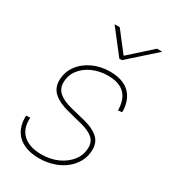

<svg xmlns="http://www.w3.org/2000/svg" viewBox="-185 -843 839 945"><g transform="rotate(30 234.0 -370.0)"><path d="M190.4 8.8Q140.1 8.8 104.7 -7.3Q69.3 -23.4 50.5 -53.7Q31.7 -84 30.3 -125Q30.3 -130.4 30.5 -133.3Q30.8 -136.2 30.8 -141.6L53.2 -143.1Q49.3 -79.6 85.9 -46.6Q122.6 -13.7 190.4 -13.7Q240.7 -13.7 282.5 -32.5Q324.2 -51.3 349.6 -84.2Q375 -117.2 375 -159.7Q375 -193.4 351.3 -212.6Q327.6 -231.9 282.2 -243.2L198.2 -264.6Q143.1 -278.8 114 -304.9Q85 -331.1 85 -372.6Q85 -420.9 112.1 -457.8Q139.2 -494.6 183.8 -515.4Q228.5 -536.1 281.7 -536.1Q350.6 -536.1 388.9 -502.7Q427.2 -469.2 431.6 -405.8Q431.6 -402.3 431.6 -399.4Q431.6 -396.5 431.2 -392.1L409.2 -390.1Q408.7 -451.7 377.2 -482.7Q345.7 -513.7 282.2 -513.7Q235.4 -513.7 195.6 -496.1Q155.8 -478.5 131.8 -447Q107.9 -415.5 107.9 -374Q107.9 -340.3 132.3 -319.1Q156.7 -297.9 204.1 -285.6L289.1 -264.6Q341.3 -251.5 369.4 -226.8Q397.5 -202.1 397.5 -161.1Q397.5 -123 381.1 -92Q364.7 -61 335.9 -38.3Q307.1 -15.6 269.5 -3.4Q231.9 8.8 190.4 8.8ZM211.9 -749 298.8 -636.7 423.8 -749H452.1L451.7 -747.1L302.2 -613.8H287.6L184.1 -747.1V-749Z"/></g></svg>

Font: Inter 24pt Thin
Style: Italic
Weight: 250
Italic angle: -9.3988°
Version: Version 4.001;git-66647c0bb